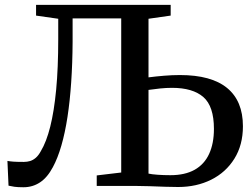

<svg xmlns="http://www.w3.org/2000/svg" viewBox="-20 -763 1033 788"><path d="M76 5.5Q52 5.5 38.8 3.5Q25.5 1.5 15 -1L10.5 -102.5Q22 -100.5 36 -99.5Q50 -98.5 78 -98.5Q91.5 -98.5 103.8 -102.2Q116 -106 127 -115.5Q138 -125 147.5 -142.5Q170.5 -180.5 186.2 -243.2Q202 -306 210.5 -395.2Q219 -484.5 219 -602.5V-686L128 -699V-743H680.5V-699L589.5 -686V-445.5Q620.5 -449.5 653.5 -452.2Q686.5 -455 718.5 -455Q847.5 -455 912.2 -401.8Q977 -348.5 977 -245Q977 -168 942 -111.8Q907 -55.5 846.8 -25.5Q786.5 4.5 711 4.5Q689.5 4.5 658.2 3.5Q627 2.5 593.8 1.2Q560.5 0 532.5 0H377V-43L477.5 -55V-687.5H278V-590.5Q277.5 -503 272.2 -425.8Q267 -348.5 257 -283.2Q247 -218 232 -166Q217 -114 197 -77Q174.5 -34.5 144.2 -14.5Q114 5.5 76 5.5ZM679.5 -44Q739 -44 778.8 -66.2Q818.5 -88.5 838.2 -131.2Q858 -174 858 -234Q858 -327 814.5 -364.8Q771 -402.5 686 -402.5Q663 -402.5 638 -400Q613 -397.5 589.5 -394V-50.5Q603 -47.5 626.8 -45.8Q650.5 -44 679.5 -44Z"/></svg>

Font: Merriweather 48pt Medium
Style: Regular
Weight: 500
Version: Version 2.100